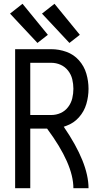

<svg xmlns="http://www.w3.org/2000/svg" viewBox="-20 -995 540 1015"><path d="M60 0V-735H251Q292 -735 331 -721Q370 -707 397.5 -676Q425 -645 436.5 -605.5Q448 -566 448 -525.5Q448 -485 436.5 -445.5Q425 -406 397.5 -375Q370 -344 331 -330Q324 -327 317 -325Q448 -134 448 0H368Q368 -128 229 -315H140V0ZM251 -387Q277 -387 300.5 -397.5Q324 -408 340 -429Q356 -450 362 -475Q368 -500 368 -525.5Q368 -551 362 -576Q356 -601 340 -621.5Q324 -642 300.5 -652.5Q277 -663 251 -663H140V-387ZM178 -768 33 -923 99 -975 233 -811ZM347 -768 202 -923 268 -975 402 -811Z"/></svg>

Font: Iosevka SS08
Style: Regular
Weight: 400
Monospace: yes
Designer: Belleve Invis
Foundry: Belleve Invis
Version: 2.1.0; ttfautohint (v1.8.2)